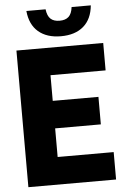

<svg xmlns="http://www.w3.org/2000/svg" viewBox="-62 -992 676 1036"><g transform="rotate(-5 276.0 -474.0)"><path d="M49 0V-740H519V-591.5H220.5V-452.5H468V-303.5H220.5V-148.5H524V0ZM295.5 -796Q219 -796 173.5 -835Q128 -874 121 -948H225Q229.5 -911.5 246.8 -895.8Q264 -880 295.5 -880Q327 -880 344.2 -895.8Q361.5 -911.5 366 -948H470Q463 -874 417.8 -835Q372.5 -796 295.5 -796Z"/></g></svg>

Font: Encode Sans Condensed Condensed ExtraBold
Style: Regular
Weight: 800
Width: 3
Designer: Multiple Designers
Foundry: Impallari Type
Version: Version 3.000; ttfautohint (v1.8.3) -l 8 -r 50 -G 200 -x 14 